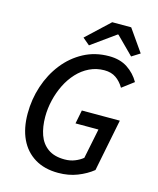

<svg xmlns="http://www.w3.org/2000/svg" viewBox="-126 -935 851 1035"><g transform="rotate(15 300.0 -418.0)"><path d="M298 12Q221 12 167 -21Q113 -54 85 -113.5Q57 -173 57 -255Q57 -335 81.5 -409Q106 -483 151.5 -541Q197 -599 260.5 -633Q324 -667 402 -667Q463 -667 505 -639.5Q547 -612 572 -568L507 -519Q489 -550 462.5 -568.5Q436 -587 397 -587Q353 -587 314.5 -568.5Q276 -550 246 -517.5Q216 -485 195.5 -443.5Q175 -402 164 -355.5Q153 -309 153 -263Q153 -206 168.5 -162Q184 -118 219.5 -92.5Q255 -67 313 -67Q344 -67 370 -77.5Q396 -88 414 -103L448 -270H320L335 -346H547L489 -55Q453 -26 404.5 -7Q356 12 298 12ZM281 -695 242 -728 370 -848H476L562 -725L516 -696L420 -792H416Z"/></g></svg>

Font: Source Code Pro ExtraLight Medium
Style: Italic
Weight: 500
Italic angle: -11°
Monospace: yes
Version: Version 1.016;hotconv 1.0.116;makeotfexe 2.5.65601